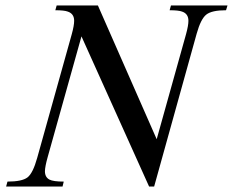

<svg xmlns="http://www.w3.org/2000/svg" viewBox="-20 -683 853 703"><path d="M700.2 -560.1 544.4 0H525.9L278.3 -549.8L154.3 -106.9Q145 -73.7 144.5 -56.2Q144.5 -34.2 161.1 -25.4Q175.3 -18.1 213.4 -18.1L209 0H2.4L7.3 -18.1Q60.5 -18.1 80.6 -33.4Q100.6 -48.8 116.2 -105L242.7 -557.6Q251.5 -589.4 251.5 -606.9Q251.5 -632.8 228 -640.6Q215.3 -645.5 182.6 -645.5L187.5 -663.1H338.4L553.7 -173.3L661.1 -557.6Q669.9 -589.4 669.9 -606.9Q669.9 -632.8 646.5 -640.6Q633.8 -645.5 601.1 -645.5L606 -663.1H813L807.6 -645.5Q755.4 -645.5 735.4 -629.6Q715.3 -613.8 700.2 -560.1Z"/></svg>

Font: Accordance
Style: Italic
Weight: 400
Italic angle: -11°
Version: Version 1.2 (build January 31, 2020) Miklal Software Solutio